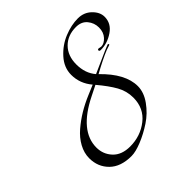

<svg xmlns="http://www.w3.org/2000/svg" viewBox="-228 -1076 1292 1292"><g transform="rotate(-45 418.0 -430.5)"><path d="M468 -486 396 -450Q174 -340 174 -183Q174 -119 217 -73Q260 -27 340 -27Q439 -27 513.5 -85.5Q588 -144 588 -245Q588 -307 557.5 -361.5Q527 -416 468 -486ZM688 -598Q624 -572 534 -522Q664 -396 664 -278Q664 -219 622 -160.5Q580 -102 521 -63Q462 -24 401.5 0.5Q341 25 301 25Q199 25 144 -29.5Q89 -84 89 -166Q89 -216 115 -263.5Q141 -311 185.5 -349Q230 -387 279 -416.5Q328 -446 385 -470L456 -500Q400 -566 400 -649Q400 -718 451 -774.5Q502 -831 570 -858.5Q638 -886 700 -886Q758 -886 797 -848Q836 -810 836 -766Q836 -703 779.5 -664.5Q723 -626 660 -626Q646 -626 646 -636Q646 -644 658 -644Q660 -644 666 -642Q672 -640 678 -640Q706 -640 732 -668.5Q758 -697 758 -742Q758 -786 730 -820Q702 -854 650 -854Q571 -854 522.5 -805Q474 -756 474 -674Q474 -590 522 -534Q661 -597 681 -605Q717 -620 718 -620Q726 -620 726 -613Q726 -611 722.5 -609.5Q719 -608 708 -604.5Q697 -601 688 -598Z"/></g></svg>

Font: Miama Nueva
Style: Medium
Weight: 400
Italic angle: -28°
Version: Version 1.0